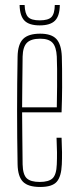

<svg xmlns="http://www.w3.org/2000/svg" viewBox="-20 -739 310 764"><path d="M140 5Q91.5 5 71.2 -16Q51 -37 50 -85Q49 -138.5 48.5 -192.2Q48 -246 48 -299.5Q48 -353 48.5 -406.8Q49 -460.5 50 -514Q51 -563 72 -584Q93 -605 140 -605Q184.5 -605 204.2 -584Q224 -563 226 -514Q226.5 -496 227 -465Q227.5 -434 227.2 -390.5Q227 -347 225 -292H68Q68 -245.5 68.8 -196Q69.5 -146.5 70 -85Q71 -44 86.5 -29.5Q102 -15 138 -15Q174 -15 189.2 -29.5Q204.5 -44 206 -85Q207 -107.5 206.8 -133.2Q206.5 -159 205 -191H225Q226.5 -159 226.8 -133Q227 -107 226 -85Q224 -37 206 -16Q188 5 140 5ZM68 -312H206Q207 -356.5 207.2 -395.5Q207.5 -434.5 207.2 -464.8Q207 -495 206 -514Q204 -552.5 189 -568.8Q174 -585 140 -585Q103.5 -585 87.2 -568.8Q71 -552.5 70 -514Q69.5 -455 68.8 -406.5Q68 -358 68 -312ZM138 -638Q96 -638 77.5 -656.8Q59 -675.5 58 -719H78Q79 -684.5 91.8 -671.2Q104.5 -658 138 -658Q172 -658 184.8 -671.2Q197.5 -684.5 198 -719H218Q217.5 -675.5 198.8 -656.8Q180 -638 138 -638Z"/></svg>

Font: Big Shoulders Display Thin Thin
Style: Regular
Weight: 250
Version: Version 2.002